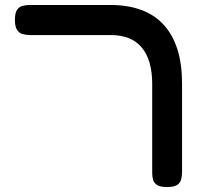

<svg xmlns="http://www.w3.org/2000/svg" viewBox="-20 -603 792 772"><path d="M652 149Q625 149 612.5 141.5Q600 134 596 121Q592 108 592 94V-264Q592 -313 581.5 -350Q571 -387 550 -412Q529 -437 498 -449.5Q467 -462 426 -462H102Q85 -462 71 -466Q57 -470 48.5 -483Q40 -496 40 -523Q40 -551 48.5 -563.5Q57 -576 71 -579.5Q85 -583 101 -583H423Q494 -583 548 -563Q602 -543 638.5 -503Q675 -463 693.5 -404Q712 -345 712 -266V88Q712 104 708.5 118Q705 132 692.5 140.5Q680 149 652 149Z"/></svg>

Font: Fredoka Expanded Medium
Style: Regular
Weight: 500
Width: 7
Designer: Ben Nathan
Foundry: Milena B. Brandão, Ben Nathan
Version: Version 2.001